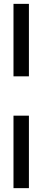

<svg xmlns="http://www.w3.org/2000/svg" viewBox="-20 -832 220 996"><path d="M50 -812H130V-436H50ZM50 -232H130V144H50Z"/></svg>

Font: Prompt Light
Style: Regular
Weight: 300
Designer: Katatrad Team
Foundry: CadsonDemak
Version: Version 1.001